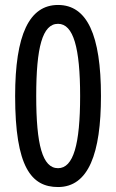

<svg xmlns="http://www.w3.org/2000/svg" viewBox="-20 -744 469 774"><path d="M387 -357C387 -603 331 -724 214 -724C98 -724 41 -604 41 -357C41 -71 106 10 214 10C337 10 387 -126 387 -357ZM126 -357C126 -553 151 -648 214 -648C276 -648 303 -551 303 -357C303 -162 276 -66 214 -66C151 -66 126 -161 126 -357Z"/></svg>

Font: Noto Sans Myanmar UI ExtraCondensed
Style: Regular
Weight: 400
Width: 2
Designer: Monotype Design Team
Foundry: Monotype Imaging Inc.
Version: Version 2.103